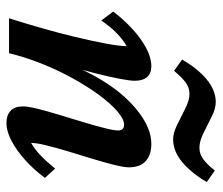

<svg xmlns="http://www.w3.org/2000/svg" viewBox="-66 -604 678 585"><g transform="rotate(90 272.5 -311.0)"><path d="M354.5 7.8Q330.1 7.8 316.9 -4.9Q303.7 -17.6 303.7 -42Q303.7 -57.6 311 -87.4Q318.4 -117.2 329.6 -153.8Q340.8 -190.4 351.6 -226.1Q362.3 -261.7 369.6 -290.5Q377 -319.3 377 -332Q377 -350.6 359.4 -350.6Q342.8 -350.6 318.8 -330.1Q294.9 -309.6 269 -274.4Q243.2 -239.3 218.3 -194.3Q193.4 -149.4 173.3 -99.1Q153.3 -48.8 141.6 0H35.2Q49.8 -45.9 64.9 -98.6Q80.1 -151.4 92.3 -202.6Q104.5 -253.9 112.3 -295.4Q120.1 -336.9 120.1 -358.4Q99.6 -346.7 80.6 -328.1Q61.5 -309.6 42 -281.2L14.6 -317.4Q39.1 -349.6 67.9 -376Q96.7 -402.3 126 -418Q155.3 -433.6 181.6 -433.6Q203.1 -433.6 214.4 -420.4Q225.6 -407.2 225.6 -382.8Q225.6 -369.1 219.7 -337.9Q213.9 -306.6 201.7 -258.8Q189.5 -210.9 168.9 -143.6H160.2Q180.7 -205.1 210 -258.8Q239.3 -312.5 273.9 -351.1Q308.6 -389.6 345.7 -411.6Q382.8 -433.6 418 -433.6Q451.2 -433.6 470.2 -416.5Q489.3 -399.4 489.3 -365.2Q489.3 -350.6 481.9 -320.8Q474.6 -291 463.4 -254.4Q452.1 -217.8 440.9 -180.7Q429.7 -143.6 422.4 -113.8Q415 -84 415 -67.4Q435.5 -79.1 454.6 -97.7Q473.6 -116.2 493.2 -140.6L521.5 -109.4Q497.1 -76.2 467.8 -49.8Q438.5 -23.4 409.2 -7.8Q379.9 7.8 354.5 7.8ZM499 -627 534.2 -602.5Q506.8 -555.7 473.6 -527.8Q440.4 -500 403.3 -500Q384.8 -500 359.9 -512.2Q335 -524.4 310.1 -537.1Q285.2 -549.8 265.6 -549.8Q246.1 -549.8 230 -537.6Q213.9 -525.4 195.3 -502.9L161.1 -527.3Q188.5 -575.2 221.7 -602.5Q254.9 -629.9 291 -629.9Q310.5 -629.9 335.4 -617.2Q360.4 -604.5 385.3 -592.3Q410.2 -580.1 429.7 -580.1Q449.2 -580.1 465.3 -592.3Q481.4 -604.5 499 -627Z"/></g></svg>

Font: Crimson Pro ExtraLight SemiBold
Style: Italic
Weight: 600
Italic angle: -12°
Version: Version 1.002